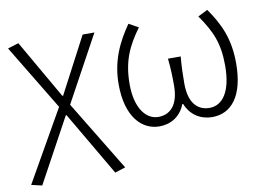

<svg xmlns="http://www.w3.org/2000/svg" viewBox="-80 -673 1406 1010"><g transform="rotate(-10 623.5 -167.5)"><path d="M68 212 254 -130H258L458 212L514 194L286 -181L478 -533H415L258 -234H254L74 -547L16 -529L227 -180L11 199Z M730 13C789 13 843 -17 868 -82H872C898 -17 953 13 1012 13C1113 13 1184 -68 1184 -244C1184 -375 1145 -458 1083 -547L1031 -521C1095 -429 1125 -362 1125 -242C1125 -101 1074 -37 1006 -37C952 -37 897 -71 897 -186C897 -228 898 -275 903 -330H835C841 -275 842 -228 842 -186C842 -72 788 -37 733 -37C667 -37 613 -104 613 -232C613 -355 649 -431 713 -519L662 -547C602 -461 556 -367 556 -242C556 -69 635 13 730 13Z"/></g></svg>

Font: Genne Gothic Light
Style: Regular
Weight: 300
Designer: Ryoko NISHIZUKA (kana & ideographs); Paul D. Hunt (Latin, Greek & Cyrillic); Wenlong ZHANG (bopomofo); Sandoll Communica
Foundry: Adobe Systems Incorporated
Version: Version 1.004;PS 1.004;hotconv 16.6.51;makeotf.lib2.5.65220